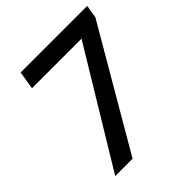

<svg xmlns="http://www.w3.org/2000/svg" viewBox="-194 -843 974 974"><g transform="rotate(-45 293.5 -355.5)"><path d="M573.7 -641.1 199.7 0H75.2L447.3 -613.8H91.8L107.4 -710.9H585Z"/></g></svg>

Font: TypoPRO Roboto Mono
Style: Italic
Weight: 500
Designer: Google
Version: Version 2.000986; 2015; ttfautohint (v1.3)